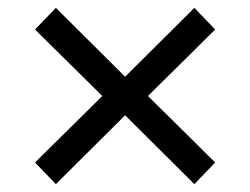

<svg xmlns="http://www.w3.org/2000/svg" viewBox="-20 -570 635 488"><path d="M69 -157 240 -326 69 -495 122 -550 298 -375 474 -550 527 -495 356 -326 527 -157 474 -102 298 -277 122 -102Z"/></svg>

Font: Trirong Medium
Style: Regular
Weight: 500
Designer: Katatrad Team
Foundry: CadsonDemak
Version: Version 1.001